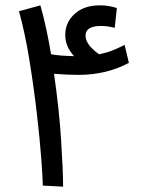

<svg xmlns="http://www.w3.org/2000/svg" viewBox="-20 -698 532 718"><path d="M274 -418Q378 -418 462 -463L446 -530Q422 -518 401 -509.5Q380 -501 351 -495Q331 -508 315.5 -526.5Q300 -545 300 -565Q300 -601 358 -601Q381 -601 409 -594L417 -668Q387 -678 353 -678Q294 -678 259 -646Q224 -614 224 -567Q224 -524 257 -488Q205 -489 171 -495Q163 -543 153 -589.5Q143 -636 131 -678L51 -656Q73 -577 89.5 -476Q106 -375 117.5 -276Q129 -177 134.5 -103Q140 -29 140 -4L216 0Q216 -57 208.5 -174.5Q201 -292 182 -422Q206 -420 231 -419Q256 -418 274 -418Z"/></svg>

Font: Noto Sans Arabic UI
Style: Regular
Weight: 400
Designer: Nadine Chahine - Monotype Design Team
Foundry: Monotype Imaging Inc.
Version: Version 1.900